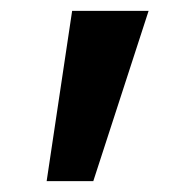

<svg xmlns="http://www.w3.org/2000/svg" viewBox="-20 -720 339 354"><path d="M254 -700 152 -386H66L113 -700Z"/></svg>

Font: Venryn Sans SemiBold
Style: Regular
Weight: 600
Designer: Owen Earl, indestructible type* (font) & Cristiano Sobral (main changes)
Version: Version 3.60;October 28, 2020;FontCreator 13.0.0.2681 64-bit